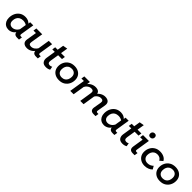

<svg xmlns="http://www.w3.org/2000/svg" viewBox="446 -2180 3786 3786"><g transform="rotate(45 2338.5 -287.5)"><path d="M193 10Q146 10 109.5 -11.5Q73 -33 53 -72Q33 -111 33 -164Q33 -231 59.5 -286.5Q86 -342 135.5 -375Q185 -408 256 -408Q298 -408 334 -392.5Q370 -377 393 -347L384 -337L393 -398H480L434 -112Q430 -88 437 -79.5Q444 -71 464 -71H490L479 0H426Q373 0 352.5 -28Q332 -56 339 -100L342 -121L353 -99Q332 -45 287 -17.5Q242 10 193 10ZM217 -72Q257 -72 294.5 -97.5Q332 -123 355 -175L345 -142L373 -315L374 -294Q356 -309 328 -317.5Q300 -326 274 -326Q225 -326 191.5 -307Q158 -288 140.5 -252.5Q123 -217 123 -170Q123 -124 148 -98Q173 -72 217 -72Z M706 10Q644 10 611.5 -22.5Q579 -55 590 -119L624 -328H555L566 -398H729L687 -142Q680 -103 695 -86Q710 -69 743 -69Q784 -69 819.5 -93.5Q855 -118 881 -166L869 -130L912 -398H1005L960 -115Q956 -92 961 -81.5Q966 -71 989 -71H1015L1004 0H951Q898 0 878 -28Q858 -56 864 -100L866 -116L882 -91Q848 -42 803 -16Q758 10 706 10Z M1237 10Q1165 10 1137 -31.5Q1109 -73 1118 -131L1149 -328H1080L1091 -398H1160L1181 -530L1278 -547L1254 -398H1361L1350 -328H1243L1214 -147Q1208 -108 1221.5 -88.5Q1235 -69 1270 -69Q1284 -69 1297.5 -74Q1311 -79 1321 -85L1333 -15Q1312 -2 1287.5 4Q1263 10 1237 10Z M1600 10Q1538 10 1492.5 -13.5Q1447 -37 1421.5 -79.5Q1396 -122 1396 -180Q1396 -241 1422.5 -292.5Q1449 -344 1500 -376Q1551 -408 1624 -408Q1685 -408 1731 -384.5Q1777 -361 1802 -318.5Q1827 -276 1827 -218Q1827 -158 1800.5 -106Q1774 -54 1723.5 -22Q1673 10 1600 10ZM1601 -67Q1645 -67 1675 -86.5Q1705 -106 1720.5 -140.5Q1736 -175 1736 -218Q1736 -271 1705.5 -301Q1675 -331 1623 -331Q1579 -331 1548.5 -311.5Q1518 -292 1502.5 -258Q1487 -224 1487 -180Q1487 -127 1517.5 -97Q1548 -67 1601 -67Z M1909 0 1961 -328H1892L1903 -398H2059L2042 -281L2034 -307Q2064 -357 2112 -382.5Q2160 -408 2210 -408Q2267 -408 2296 -384.5Q2325 -361 2326 -320L2304 -307Q2338 -357 2384 -382.5Q2430 -408 2480 -408Q2543 -408 2575 -376Q2607 -344 2596 -279L2568 -114Q2564 -91 2570 -81Q2576 -71 2599 -71H2624L2613 0H2559Q2506 0 2485 -27Q2464 -54 2473 -105L2499 -257Q2505 -294 2490.5 -311.5Q2476 -329 2442 -329Q2400 -329 2364.5 -303Q2329 -277 2303 -225L2325 -285L2280 0H2188L2228 -257Q2234 -294 2220 -311.5Q2206 -329 2172 -329Q2131 -329 2095.5 -304.5Q2060 -280 2035 -232L2048 -283L2003 0Z M2853 10Q2806 10 2769.5 -11.5Q2733 -33 2713 -72Q2693 -111 2693 -164Q2693 -231 2719.5 -286.5Q2746 -342 2795.5 -375Q2845 -408 2916 -408Q2958 -408 2994 -392.5Q3030 -377 3053 -347L3044 -337L3053 -398H3140L3094 -112Q3090 -88 3097 -79.5Q3104 -71 3124 -71H3150L3139 0H3086Q3033 0 3012.5 -28Q2992 -56 2999 -100L3002 -121L3013 -99Q2992 -45 2947 -17.5Q2902 10 2853 10ZM2877 -72Q2917 -72 2954.5 -97.5Q2992 -123 3015 -175L3005 -142L3033 -315L3034 -294Q3016 -309 2988 -317.5Q2960 -326 2934 -326Q2885 -326 2851.5 -307Q2818 -288 2800.5 -252.5Q2783 -217 2783 -170Q2783 -124 2808 -98Q2833 -72 2877 -72Z M3371 10Q3299 10 3271 -31.5Q3243 -73 3252 -131L3283 -328H3214L3225 -398H3294L3315 -530L3412 -547L3388 -398H3495L3484 -328H3377L3348 -147Q3342 -108 3355.5 -88.5Q3369 -69 3404 -69Q3418 -69 3431.5 -74Q3445 -79 3455 -85L3467 -15Q3446 -2 3421.5 4Q3397 10 3371 10Z M3650 0Q3597 0 3576 -27Q3555 -54 3563 -105L3598 -328H3529L3540 -398H3703L3658 -114Q3654 -91 3659.5 -81Q3665 -71 3688 -71H3714L3703 0ZM3673 -465Q3646 -465 3631.5 -480Q3617 -495 3617 -521Q3617 -548 3634 -567Q3651 -586 3681 -586Q3708 -586 3722.5 -570.5Q3737 -555 3737 -529Q3737 -501 3719.5 -483Q3702 -465 3673 -465Z M3991 11Q3929 11 3883.5 -13Q3838 -37 3812 -79.5Q3786 -122 3786 -180Q3786 -242 3812.5 -294Q3839 -346 3889 -377.5Q3939 -409 4009 -409Q4070 -409 4117 -386Q4164 -363 4186 -320L4123 -267Q4107 -299 4078.5 -315Q4050 -331 4011 -331Q3969 -331 3939 -311.5Q3909 -292 3893 -258Q3877 -224 3877 -181Q3877 -129 3908.5 -98Q3940 -67 3995 -67Q4034 -67 4065 -82Q4096 -97 4117 -119L4155 -54Q4126 -23 4081.5 -6Q4037 11 3991 11Z M4415 10Q4353 10 4307.5 -13.5Q4262 -37 4236.5 -79.5Q4211 -122 4211 -180Q4211 -241 4237.5 -292.5Q4264 -344 4315 -376Q4366 -408 4439 -408Q4500 -408 4546 -384.5Q4592 -361 4617 -318.5Q4642 -276 4642 -218Q4642 -158 4615.5 -106Q4589 -54 4538.5 -22Q4488 10 4415 10ZM4416 -67Q4460 -67 4490 -86.5Q4520 -106 4535.5 -140.5Q4551 -175 4551 -218Q4551 -271 4520.5 -301Q4490 -331 4438 -331Q4394 -331 4363.5 -311.5Q4333 -292 4317.5 -258Q4302 -224 4302 -180Q4302 -127 4332.5 -97Q4363 -67 4416 -67Z"/></g></svg>

Font: Rokkitt Medium
Style: Italic
Weight: 500
Italic angle: -9°
Designer: Vernon Adams
Foundry: Vernon Adams
Version: Version 3.103